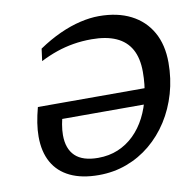

<svg xmlns="http://www.w3.org/2000/svg" viewBox="-80 -790 894 883"><g transform="rotate(-10 367.0 -349.0)"><path d="M89.5 -346H627.5L606.5 -272.5H164.5L199 -306.5Q190 -275.5 185.2 -248.5Q180.5 -221.5 180.5 -198.5Q180.5 -134.5 215.5 -101Q250.5 -67.5 322.5 -67.5Q373.5 -67.5 415.8 -85.2Q458 -103 491 -135.2Q524 -167.5 546.8 -211.8Q569.5 -256 581.2 -309.2Q593 -362.5 593 -421.5Q593 -485.5 569.8 -527.2Q546.5 -569 500.5 -589.5Q454.5 -610 386.5 -610Q341.5 -610 301.2 -603.2Q261 -596.5 223 -583.5Q185 -570.5 145.5 -550.5L153 -607.5Q204 -642 253.5 -664.5Q303 -687 349.8 -698Q396.5 -709 438 -709Q524.5 -709 586.8 -677.2Q649 -645.5 682.8 -586Q716.5 -526.5 716.5 -443Q716.5 -368 696.8 -299.8Q677 -231.5 640.8 -174.8Q604.5 -118 554.2 -76.2Q504 -34.5 442.8 -11.8Q381.5 11 312 11Q233 11 178.8 -15Q124.5 -41 96.8 -90.5Q69 -140 69 -211Q69 -241 74.2 -274.8Q79.5 -308.5 89.5 -346Z"/></g></svg>

Font: Newsreader 9pt Medium
Style: Italic
Weight: 500
Italic angle: -17°
Designer: Hugues Gentile
Foundry: Production Type
Version: Version 1.003